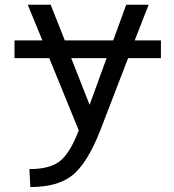

<svg xmlns="http://www.w3.org/2000/svg" viewBox="-20 -544 721 794"><path d="M420.9 -303.7H274.4L350.6 -110.4ZM40 -303.7V-377H155.3L94.7 -524.4H189.5L248 -377H448.2L502 -524.4H594.7L537.1 -377H645.5V-303.7H509.8L393.6 -2Q340.8 130.9 280.3 180.2Q219.7 229.5 105.5 229.5L101.6 155.3Q185.5 155.3 227.5 122.6Q269.5 89.8 305.7 -4.9L183.6 -303.7Z"/></svg>

Font: Nasu
Style: Regular
Weight: 400
Designer: Ryoko NISHIZUKA (kana &amp; ideographs); Paul D. Hunt (Latin, Greek &amp; Cyrillic); Wenlong ZHANG (bopomofo); Sandoll C
Version: Version 2014.1215